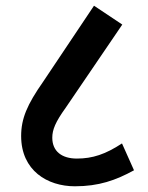

<svg xmlns="http://www.w3.org/2000/svg" viewBox="-20 -652 518 672"><path d="M242 0C326 0 385 -21 449 -56L407 -150C349 -112 304 -97 249 -97C197 -97 163 -122 163 -170C163 -198 174 -225 210 -275L408 -566L309 -632L131 -366C75 -286 54 -237 54 -176C54 -55 146 0 242 0Z"/></svg>

Font: Noto Sans Devanagari UI Condensed SemiBold
Style: Regular
Weight: 600
Width: 3
Designer: Jelle Bosma - Monotype Design Team
Foundry: Monotype Imaging Inc.
Version: Version 2.003